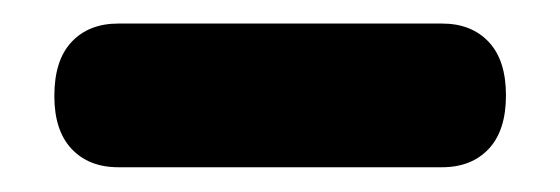

<svg xmlns="http://www.w3.org/2000/svg" viewBox="-20 -688 464 159"><path d="M25 -608.5Q25 -638 39.2 -653.2Q53.5 -668.5 78 -668.5H346Q370.5 -668.5 384.8 -653.2Q399 -638 399 -609Q399 -580 384.8 -564.8Q370.5 -549.5 346 -549.5H78Q53.5 -549.5 39.2 -564.8Q25 -580 25 -608.5Z"/></svg>

Font: Fraunces 9pt SuperSoft Black
Style: Regular
Weight: 900
Version: Version 1.000;[b76b70a41]